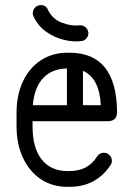

<svg xmlns="http://www.w3.org/2000/svg" viewBox="-20 -719 508 743"><path d="M407 -79Q351 4 249 4H242Q182 4 138 -25.5Q94 -55 69 -108Q44 -161 44 -231V-281Q44 -352 69 -404.5Q94 -457 138.5 -486Q183 -515 242 -515H249Q431 -515 433 -286Q433 -250 397 -250H106V-231Q106 -146 141.5 -101.5Q177 -57 242 -57H249Q321 -57 356 -114Q366 -128 382 -128Q395 -128 404 -118.5Q413 -109 413 -97Q413 -87 407 -79ZM239 -454Q181 -453 147 -417Q113 -381 107 -312H239ZM370 -312Q365 -417 301 -445V-312ZM166 -680Q183 -645 220 -631Q257 -617 288 -621Q301 -622 310.5 -614Q320 -606 322 -593Q323 -581 315 -571Q307 -561 294 -560Q265 -556 228.5 -564.5Q192 -573 159 -596Q126 -619 109 -657Q107 -661 107 -665Q106 -678 114 -688Q122 -698 135 -699Q158 -701 166 -680Z"/></svg>

Font: Libertine Sup Medium
Style: Regular
Weight: 500
Designer: Bastien Sozeau
Foundry: NBR — Bastien Sozeau
Version: Version 2.003; ttfautohint (v1.8.4.7-5d5b);gftools[0.9.33]